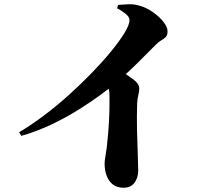

<svg xmlns="http://www.w3.org/2000/svg" viewBox="-20 -828 1040 903"><path d="M70 -206Q127 -240 187 -285Q247 -330 304 -381.5Q361 -433 411.5 -485Q462 -537 501 -584.5Q540 -632 563 -669Q589 -710 589 -734Q589 -749 569 -764.5Q549 -780 531 -789L535 -805Q558 -807 584.5 -808Q611 -809 637 -801Q669 -792 699 -771Q729 -750 748.5 -725.5Q768 -701 768 -680Q768 -663 760 -654.5Q752 -646 739.5 -639Q727 -632 713 -618Q679 -584 628 -533Q577 -482 516 -431Q494 -412 451 -380.5Q408 -349 350 -312.5Q292 -276 223 -243Q154 -210 80 -189ZM561 55Q530 55 510.5 39.5Q491 24 481.5 -2Q472 -28 472 -57Q472 -72 475.5 -91Q479 -110 482 -134Q486 -168 488.5 -198.5Q491 -229 492.5 -255.5Q494 -282 494.5 -304.5Q495 -327 495 -345.5Q495 -364 495 -377Q495 -404 487.5 -423Q480 -442 468 -462L527 -511Q570 -481 602.5 -458Q635 -435 635 -412Q635 -397 630.5 -380.5Q626 -364 625 -341Q623 -277 624.5 -213Q626 -149 628 -99.5Q630 -50 630 -26Q630 8 612.5 31.5Q595 55 561 55Z"/></svg>

Font: Noto Serif JP ExtraLight Black
Style: Regular
Weight: 900
Version: Version 2.003-H1;hotconv 1.1.1;makeotfexe 2.6.0